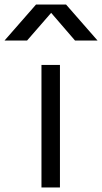

<svg xmlns="http://www.w3.org/2000/svg" viewBox="-104 -842 453 852"><path d="M229 -662 123 -785 16 -662H-84L56 -822H189L329 -662ZM80 -554H162V-10H80Z"/></svg>

Font: Kakao Big Sans
Style: Regular
Weight: 400
Designer: Park Young-rak; Lee Sang-min; Kim Jung-jin; Min Bon; Park Min-gyu;
Foundry: Kakao Corporation
Version: Version 2.003